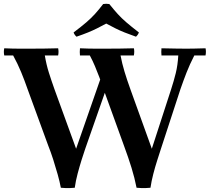

<svg xmlns="http://www.w3.org/2000/svg" viewBox="-24 -952 1086 994"><path d="M44 -665H-2Q-6 -684 -2 -702Q22 -701 40 -700.5Q58 -700 78 -700Q98 -700 126 -700Q167 -700 204.5 -700.5Q242 -701 277 -702Q281 -684 277 -665H208Q216 -617 229 -576Q242 -535 258 -490L370 -182L291 20Q285 -12 274.5 -49.5Q264 -87 251.5 -126Q239 -165 225 -200L119 -490Q103 -536 85.5 -578.5Q68 -621 44 -665ZM1040 -702Q1042 -695 1042 -684.5Q1042 -674 1040 -665H982Q958 -618 942 -577Q926 -536 910 -490L809 -181Q801 -156 790 -122Q779 -88 769.5 -51Q760 -14 755 20Q745 21 732 21.5Q719 22 706.5 21.5Q694 21 683 20L762 -182L862 -490Q876 -533 886 -573.5Q896 -614 899 -665H812Q811 -672 811 -683.5Q811 -695 812 -702Q854 -701 889 -700.5Q924 -700 942 -700Q960 -700 982 -700.5Q1004 -701 1040 -702ZM441 -665H390Q389 -672 389 -683Q389 -694 390 -702Q415 -701 434 -700.5Q453 -700 473 -700Q493 -700 518 -700Q559 -700 596.5 -700.5Q634 -701 669 -702Q671 -695 671 -685Q671 -675 669 -665H600Q608 -623 620.5 -581.5Q633 -540 651 -490L762 -182L683 20Q673 -31 657 -83Q641 -135 617 -200L512 -490Q501 -524 490 -553Q479 -582 467.5 -609.5Q456 -637 441 -665ZM550 -561 417 -181Q409 -158 398.5 -124.5Q388 -91 378 -53.5Q368 -16 363 20Q353 21 340 21.5Q327 22 314 21.5Q301 21 291 20L370 -182L502 -561ZM680 -762Q646 -774 621 -784Q596 -794 574 -805Q552 -816 526 -830Q500 -816 478 -805Q456 -794 431.5 -784Q407 -774 372 -762Q361 -772 357 -784Q398 -815 423 -836.5Q448 -858 467.5 -879.5Q487 -901 510 -931Q526 -934 542 -931Q566 -901 585.5 -879.5Q605 -858 630 -836.5Q655 -815 695 -784Q691 -772 680 -762Z"/></svg>

Font: Poltawski Nowy Medium
Style: Regular
Weight: 500
Version: Version 1.001;gftools[0.9.25]